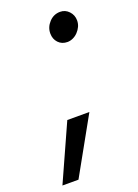

<svg xmlns="http://www.w3.org/2000/svg" viewBox="-197 -562 557 776"><g transform="rotate(-20 81.5 -174.5)"><path d="M0 0ZM42 -85H137L2 157H-67ZM164 -506Q186 -506 201.5 -489.5Q217 -473 217 -450Q217 -436 211.5 -424Q206 -412 196.5 -402Q187 -392 175 -386.5Q163 -381 151 -381Q127 -381 112 -397Q97 -413 97 -437Q97 -464 116.5 -485Q136 -506 164 -506Z"/></g></svg>

Font: Rosa Sans
Style: Italic
Weight: 400
Italic angle: -12°
Designer: Pentagram / MCKL
Foundry: Pentagram / MCKL
Version: Version 1.005;September 16, 2019;FontCreator 11.5.0.2425 64-